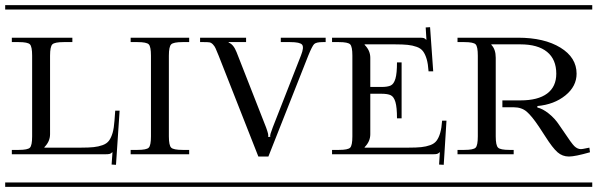

<svg xmlns="http://www.w3.org/2000/svg" viewBox="-29 -728 2327 748"><path d="M-8.8 -708H472.2V-690.9H-8.8ZM-8.8 -17.1H472.2V0H-8.8ZM96.2 -196.8V-511.2Q96.2 -546.4 87.6 -555.2Q79.1 -564 43.9 -564H17.1V-581.1H252.9V-564H219.2Q184.1 -564 175 -555.2Q166 -546.4 166 -511.2V-205.1Q166 -176.8 144 -154.8V-152.8H286.1Q316.9 -152.8 335.7 -154.8Q354.5 -156.7 370.8 -162.6Q387.2 -168.5 395.8 -180.2Q404.3 -191.9 409.7 -210.4Q415 -229 417 -257.8L419.9 -296.9H437L422.9 -85.9L405.8 -86.9L409.2 -134.8H408.2Q403.3 -129.9 398.2 -128.4Q393.1 -127 380.9 -127H17.1V-144H43.9Q79.1 -144 87.6 -152.8Q96.2 -161.6 96.2 -196.8Z M454.1 -708H751V-690.9H454.1ZM454.1 -17.1H751V0H454.1ZM480 -127V-144H506.8Q542 -144 550.5 -152.8Q559.1 -161.6 559.1 -196.8V-511.2Q559.1 -546.4 550.5 -555.2Q542 -564 506.8 -564H480V-581.1H708V-564H682.1Q647 -564 637.9 -555.2Q628.9 -546.4 628.9 -511.2V-196.8Q628.9 -161.6 637.9 -152.8Q647 -144 682.1 -144H708V-127Z M732.9 -708H1257.8V-690.9H732.9ZM732.9 -17.1H1257.8V0H732.9ZM861.8 -562Q880.4 -555.7 892.6 -524.9L1007.8 -231Q1018.6 -201.2 1015.6 -196.8V-194.8H1023.9V-196.8Q1021.5 -200.7 1033.7 -231.9L1143.6 -512.2Q1156.2 -543.9 1147.9 -554Q1139.6 -564 1101.6 -564H1064.9V-581.1H1239.7V-564H1228.5Q1202.6 -564 1194.8 -556.2Q1187 -548.3 1171.9 -511.2L1016.6 -118.2H977.5L822.8 -511.2Q814 -532.2 810.8 -539.8Q807.6 -547.4 800.8 -554.7Q793.9 -562 786.9 -563Q779.8 -564 765.6 -564H750.5V-581.1H929.7V-564H861.8Z M1264.6 -581.1H1605.5Q1617.7 -581.1 1621.8 -579.8Q1626 -578.6 1631.3 -573.2H1632.3L1629.4 -621.1L1646.5 -622.1L1658.7 -450.2H1640.6Q1638.7 -479 1633.3 -497.6Q1627.9 -516.1 1619.4 -527.8Q1610.8 -539.6 1594.5 -545.4Q1578.1 -551.3 1559.3 -553.2Q1540.5 -555.2 1509.8 -555.2H1391.6V-553.2Q1413.6 -531.2 1413.6 -502.9V-389.2H1456.5Q1481.4 -389.2 1493.4 -395Q1505.4 -400.9 1511.5 -421.4Q1517.6 -441.9 1517.6 -484.9H1535.6V-267.1H1517.6Q1517.6 -310.1 1511.5 -330.6Q1505.4 -351.1 1493.4 -356.9Q1481.4 -362.8 1456.5 -362.8H1413.6V-205.1Q1413.6 -176.8 1391.6 -154.8V-152.8H1562.5Q1593.3 -152.8 1612.1 -154.8Q1630.9 -156.7 1647.2 -162.6Q1663.6 -168.5 1672.1 -180.2Q1680.7 -191.9 1686 -210.4Q1691.4 -229 1693.4 -257.8H1710.4L1699.7 -85.9L1681.6 -86.9L1684.6 -134.8H1683.6Q1678.7 -129.9 1673.8 -128.4Q1668.9 -127 1656.7 -127H1264.6V-144H1291.5Q1326.7 -144 1335.2 -152.8Q1343.8 -161.6 1343.8 -196.8V-511.2Q1343.8 -546.4 1335.2 -555.2Q1326.7 -564 1291.5 -564H1264.6ZM1238.8 -708H1745.6V-690.9H1238.8ZM1238.8 -17.1H1745.6V0H1238.8Z M1753.4 -581.1H1989.3Q2091.3 -581.1 2154.3 -542.5Q2217.3 -503.9 2217.3 -440.9Q2217.3 -391.6 2173.6 -356.2Q2129.9 -320.8 2064.5 -314.9V-309.1Q2085 -304.7 2108.9 -285.6Q2132.8 -266.6 2149.4 -241.2L2165.5 -217.8Q2198.2 -168.5 2208.5 -158.7Q2220.7 -147 2234.4 -147Q2235.8 -147 2238.3 -147.5Q2240.7 -147.9 2242.2 -147.9L2267.1 -152.8L2269.5 -134.8Q2211.4 -118.2 2187.5 -118.2Q2162.1 -118.2 2143.1 -134.8Q2124 -151.4 2095.2 -196.8L2070.3 -234.9Q2042.5 -276.4 2022.7 -293.2Q2002.9 -310.1 1972.2 -310.1H1928.2V-336.9H1998.5Q2066.9 -336.9 2102.5 -363.5Q2138.2 -390.1 2138.2 -440.9Q2138.2 -496.6 2102.3 -525.9Q2066.4 -555.2 1998.5 -555.2H1885.3V-553.2Q1902.3 -536.1 1902.3 -502.9V-196.8Q1902.3 -161.6 1911.4 -152.8Q1920.4 -144 1955.6 -144H1972.2V-127H1753.4V-144H1780.3Q1815.4 -144 1824 -152.8Q1832.5 -161.6 1832.5 -196.8V-511.2Q1832.5 -546.4 1824 -555.2Q1815.4 -564 1780.3 -564H1753.4ZM1727.5 -708H2278.3V-690.9H1727.5ZM1727.5 -17.1H2278.3V0H1727.5Z"/></svg>

Font: FoglihtenFr02
Style: Regular
Weight: 500
Version: Version 0.68